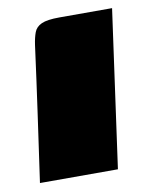

<svg xmlns="http://www.w3.org/2000/svg" viewBox="-61 -506 430 553"><g transform="rotate(-10 154.0 -230.0)"><path d="M12 0Q26 -98 40 -197Q54 -296 67 -394Q70 -415 75.5 -430Q81 -445 97.5 -452.5Q114 -460 150 -460H304L240 0Z"/></g></svg>

Font: Genos Thin Black
Style: Italic
Weight: 900
Italic angle: -8°
Version: Version 1.010